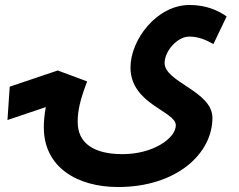

<svg xmlns="http://www.w3.org/2000/svg" viewBox="-20 -563 960 771"><path d="M454 188C688 188 833 55 833 -90C833 -197 641 -233 641 -310C641 -357 691 -416 740 -416C777 -416 807 -403 837 -386L890 -497C855 -522 806 -543 741 -543C610 -543 504 -404 504 -292C504 -144 686 -117 686 -60C686 -8 595 56 472 56C358 56 291 13 292 -75C292 -119 302 -163 330 -236L212 -280L19 -215L10 -81L164 -133C158 -101 156 -74 156 -53C155 109 291 188 454 188Z"/></svg>

Font: Noto Sans Arabic UI Cn
Style: Bold
Weight: 700
Width: 3
Designer: Monotype Design Team, Nadine Chahine and Nizar Qandah
Foundry: Monotype Imaging Inc.
Version: Version 2.010